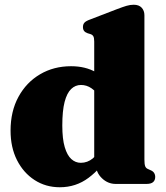

<svg xmlns="http://www.w3.org/2000/svg" viewBox="-20 -775 698 809"><path d="M384.5 -87.5 377 -88V-600Q377 -616 373 -622.5Q369 -629 360.5 -631.5L349 -635Q339 -638.5 334.2 -644.8Q329.5 -651 329.5 -661Q329.5 -672.5 335.8 -679.5Q342 -686.5 360 -693L473 -736.5Q498 -746 513.2 -750.5Q528.5 -755 543.5 -755Q565.5 -755 577 -742.5Q588.5 -730 588.5 -711V-103Q588.5 -83.5 591.5 -75.2Q594.5 -67 602 -63.5L613 -58.5Q624.5 -54 629.2 -46.5Q634 -39 634 -29.5Q634 -15.5 625.2 -7.8Q616.5 0 597 0H467.5Q434.5 0 409.5 -24Q384.5 -48 384.5 -80.5ZM24.5 -224.5Q24.5 -306 57.8 -367Q91 -428 148.8 -462Q206.5 -496 279.5 -496Q340 -496 384.5 -470.5Q429 -445 461.5 -393L408 -357Q385.5 -389.5 365.2 -403.2Q345 -417 321 -417Q297.5 -417 279.8 -400Q262 -383 252.2 -345.5Q242.5 -308 242.5 -246Q242.5 -189.5 252.8 -155Q263 -120.5 280.5 -104.8Q298 -89 320.5 -89Q348.5 -89 371 -107.5Q393.5 -126 414 -167.5L448.5 -134Q406.5 -65.5 353.2 -25.8Q300 14 232 14Q172.5 14 125.5 -16.5Q78.5 -47 51.5 -100.5Q24.5 -154 24.5 -224.5Z"/></svg>

Font: Fraunces Black
Style: Regular
Weight: 900
Version: Version 1.000;[b76b70a41]